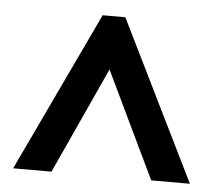

<svg xmlns="http://www.w3.org/2000/svg" viewBox="-39 -758 581 514"><g transform="rotate(5 251.0 -500.5)"><path d="M14 -286 217 -715H278L489 -286H385L248 -572L117 -286Z"/></g></svg>

Font: Noto Sans Khmer Condensed SemiBold
Style: Regular
Weight: 600
Width: 3
Designer: Danh Hong and the Monotype Design Team
Foundry: Monotype Imaging Inc.
Version: Version 2.004